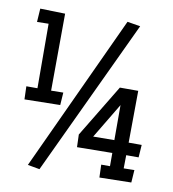

<svg xmlns="http://www.w3.org/2000/svg" viewBox="-81 -784 779 865"><g transform="rotate(10 308.0 -351.5)"><path d="M492.2 -703.1 157.2 9.8 102.5 0 432.6 -712.9ZM203.1 -348.6 199.2 -291 36.1 -288.1 34.2 -347.7H85L84 -642.6L31.2 -641.6L35.2 -703.1L149.4 -700.2L147.5 -347.7ZM591.8 -177.7 587.9 -120.1H531.2L530.3 -59.6L579.1 -60.5L575.2 -2.9L429.7 0L427.7 -58.6H467.8V-119.1L306.6 -117.2L304.7 -174.8L450.2 -415H534.2L532.2 -177.7ZM466.8 -177.7V-337.9L370.1 -176.8Z"/></g></svg>

Font: Maiden Orange
Style: Regular
Weight: 400
Designer: Astigmatic (AOETI)
Foundry: Astigmatic (AOETI)
Version: Version 1.000